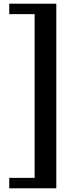

<svg xmlns="http://www.w3.org/2000/svg" viewBox="-20 -820 372 1040"><path d="M285 200H30V143.5H167.5V-743.5H30V-800H285Z"/></svg>

Font: Big Shoulders Stencil Text Thin
Style: Bold
Weight: 700
Version: Version 2.001